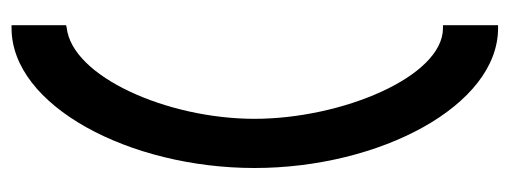

<svg xmlns="http://www.w3.org/2000/svg" viewBox="-288 -446 861 324"><g transform="rotate(-90 142.0 -284.5)"><path d="M20 -285C20 -74 125 126 256 126H261V33H256C174 33 103 -138 103 -285C103 -432 174 -593 257 -602L261 -603V-695H256C125 -695 20 -496 20 -285Z"/></g></svg>

Font: Charger Sport
Style: SeBdNrw
Weight: 600
Designer: Jasper
Foundry: Cannot Into Space Fonts
Version: Version 1.1